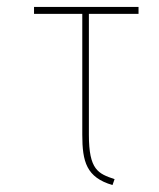

<svg xmlns="http://www.w3.org/2000/svg" viewBox="-20 -520 458 553"><path d="M310 -4C263 -20 236 -30 236 -132V-480H379V-500H78V-480H217V-132C217 -54 229 -9 304 13Z"/></svg>

Font: Advent Pro
Style: Thin
Weight: 100
Designer: Andreas Kalpakidis
Foundry: Andreas Kalpakidis
Version: Version 2.002 2007